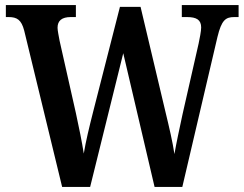

<svg xmlns="http://www.w3.org/2000/svg" viewBox="-20 -734 958 754"><path d="M75 -614 224 0H334L464 -525L587 0H696L834 -589C850 -655 866 -667 900 -667H917V-714H694V-667H714C752 -667 770 -656 770 -626C770 -612 764 -582 760 -563L697 -286C684 -225 673 -175 665 -129C658 -176 645 -232 629 -298L532 -707H451L346 -296C330 -233 317 -179 309 -131C302 -176 290 -235 278 -290L214 -574C211 -591 206 -614 206 -625C206 -653 223 -667 258 -667H278V-714H3V-667H14C47 -667 64 -656 75 -614Z"/></svg>

Font: Noto Serif Georgian Condensed SemiBold
Style: Regular
Weight: 600
Width: 3
Designer: Monotype Design Team, Akaki Razmadze
Foundry: Google LLC
Version: Version 2.003